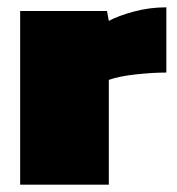

<svg xmlns="http://www.w3.org/2000/svg" viewBox="-20 -504 484 524"><path d="M35 0V-474H272L277 -447Q303 -461 345.5 -472.5Q388 -484 434 -484V-306Q397 -306 351 -301Q305 -296 277 -286V0Z"/></svg>

Font: Kanit Black
Style: Regular
Weight: 900
Designer: Katatrad Team
Foundry: CadsonDemak
Version: Version 2.000; ttfautohint (v1.8.3)